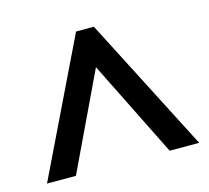

<svg xmlns="http://www.w3.org/2000/svg" viewBox="-75 -805 692 635"><g transform="rotate(-15 271.0 -487.5)"><path d="M12 -257 235 -718H296L533 -257H432L268 -587L111 -257Z"/></g></svg>

Font: Noto Sans Hebrew Thin SemiBold
Style: Regular
Weight: 600
Version: Version 3.001